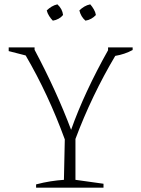

<svg xmlns="http://www.w3.org/2000/svg" viewBox="-20 -863 650 883"><path d="M146 0V-15Q180 -24 212 -29Q244 -34 274 -36L278 -222Q202 -430 98 -608L20 -628V-645H139V-634Q240 -444 307 -266Q337 -351 380 -443.5Q423 -536 477 -632V-645H590V-633Q553 -613 510 -606Q456 -515 410 -419Q364 -323 327 -224V-36L456 -18V0ZM244 -843Q267 -822 270 -794Q262 -784 249.5 -777Q237 -770 223 -768Q214 -777 206 -789.5Q198 -802 195 -815Q205 -825 217.5 -832.5Q230 -840 244 -843ZM395 -843Q404 -833 411.5 -820Q419 -807 421 -794Q412 -784 399.5 -777Q387 -770 373 -768Q352 -786 345 -815Q355 -825 367.5 -832.5Q380 -840 395 -843Z"/></svg>

Font: Piazzolla ExtraLight
Style: Regular
Weight: 200
Designer: Juan Pablo del Peral
Foundry: Huerta Tipografica
Version: Version 1.330